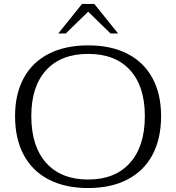

<svg xmlns="http://www.w3.org/2000/svg" viewBox="-20 -939 889 969"><path d="M56 -353Q56 -465 100 -545.5Q144 -626 227 -668Q310 -710 425 -710Q540 -710 622.5 -668Q705 -626 749 -545.5Q793 -465 793 -353Q793 -239 749.5 -157.5Q706 -76 623 -33Q540 10 425 10Q309 10 226 -33Q143 -76 99.5 -157.5Q56 -239 56 -353ZM711 -353Q711 -503 636.5 -585Q562 -667 425 -667Q288 -667 213 -585Q138 -503 138 -353Q138 -201 213 -117Q288 -33 425 -33Q561 -33 636 -117Q711 -201 711 -353ZM394 -919H456L576 -770H538L425 -880L312 -770H274Z"/></svg>

Font: Fahkwang Light
Style: Regular
Weight: 300
Version: Version 1.000; ttfautohint (v1.6)